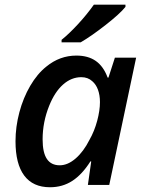

<svg xmlns="http://www.w3.org/2000/svg" viewBox="-20 -786 618 816"><path d="M45.9 -185.5Q45.9 -247.1 62.3 -308.6Q78.6 -370.1 108.4 -421.1Q138.2 -472.2 176.8 -502.9Q233.9 -549.8 304.7 -549.8Q354.5 -549.8 387.2 -526.9Q419.9 -503.9 437.5 -456.1H440.9L468.3 -541H558.6L444.3 0H353.5L367.7 -100.1H364.3Q329.1 -44.4 287.4 -17.3Q245.6 9.8 192.4 9.8Q120.1 9.8 83 -39.8Q45.9 -89.4 45.9 -185.5ZM360.4 -191.9Q381.3 -228.5 393.1 -272.7Q404.8 -316.9 404.8 -352.1Q404.8 -381.3 396.5 -404.3Q388.2 -427.2 372.1 -440.9Q353.5 -458 325.7 -458Q283.2 -458 247.8 -426.5Q212.4 -395 189 -336.4Q161.1 -267.1 161.1 -193.8Q161.1 -137.7 179.2 -110.6Q197.3 -83.5 233.9 -83.5Q268.1 -83.5 301.8 -112.8Q335.4 -142.1 360.4 -191.9ZM378.9 -766.1H513.2V-756.8Q490.2 -728 429.9 -680.7Q369.6 -633.3 322.8 -606H241.7V-616.7Q273.4 -642.1 311.5 -683.3Q349.6 -724.6 378.9 -766.1Z"/></svg>

Font: Viking Open Sans Light
Style: Bold Italic
Weight: 600
Italic angle: -12°
Foundry: Ascender Corporation
Version: Version 2.000